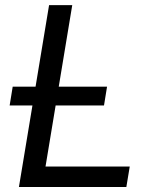

<svg xmlns="http://www.w3.org/2000/svg" viewBox="-20 -748 619 768"><path d="M55.7 0 176.3 -727.5H269L162.1 -82H499L485.4 0ZM18.6 -326.2 30.8 -401.4H408.2L396 -326.2Z"/></svg>

Font: Adwaita Sans
Style: Italic
Weight: 400
Italic angle: -9.39999°
Designer: Rasmus Andersson
Foundry: rsms
Version: Version 4.001;git-9221beed3